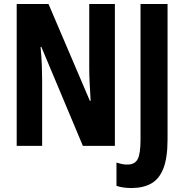

<svg xmlns="http://www.w3.org/2000/svg" viewBox="-20 -734 926 966"><path d="M558 0H397L188 -498H184Q189 -446 190.5 -404Q192 -362 192 -331V0H64V-714H224L432 -227H436Q433 -277 431 -317.5Q429 -358 429 -389V-714H558ZM642 212Q622 212 602.5 209.5Q583 207 566 201V84Q578 88 591.5 91Q605 94 621 94Q658 94 672.5 67Q687 40 687 -31V-714H823V-33Q823 60 802 113.5Q781 167 740.5 189.5Q700 212 642 212Z"/></svg>

Font: Noto Sans ExtraCondensed
Style: Bold
Weight: 700
Width: 2
Designer: Monotype Design Team
Foundry: Monotype Imaging Inc.
Version: Version 2.013; ttfautohint (v1.8.4.7-5d5b)